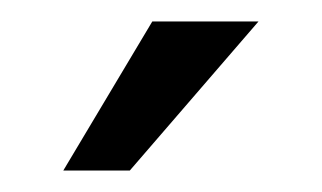

<svg xmlns="http://www.w3.org/2000/svg" viewBox="-20 -723 300 179"><path d="M39 -564 122 -703H221L101 -564Z"/></svg>

Font: Montagu Slab
Style: Bold
Weight: 700
Designer: Florian Karsten
Foundry: Florian Karsten
Version: Version 1.000